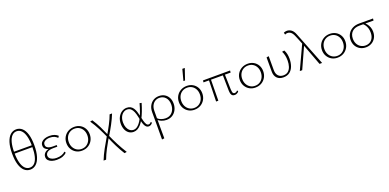

<svg xmlns="http://www.w3.org/2000/svg" viewBox="1 -1826 6544 3229"><g transform="rotate(-20 3272.5 -211.0)"><path d="M257 8Q196 8 151.5 -32.5Q107 -73 82.5 -152Q58 -231 58 -349Q58 -468 83.5 -548.5Q109 -629 154.5 -670Q200 -711 261 -711Q321 -711 365.5 -671Q410 -631 434 -552Q458 -473 458 -355Q458 -236 433 -155Q408 -74 362.5 -33Q317 8 257 8ZM261 -26Q310 -26 345.5 -62.5Q381 -99 399 -171Q417 -243 417 -348Q417 -457 398 -530Q379 -603 343 -640.5Q307 -678 257 -678Q208 -678 172.5 -641.5Q137 -605 118 -533.5Q99 -462 99 -356Q99 -247 118.5 -173.5Q138 -100 174.5 -63Q211 -26 261 -26ZM82 -336V-369H430V-336Z M731 6Q686 6 647 -6.5Q608 -19 584.5 -44Q561 -69 561 -105Q561 -157 605 -189Q649 -221 739 -221V-204Q691 -204 655.5 -214.5Q620 -225 600.5 -247Q581 -269 581 -302Q581 -339 603 -364Q625 -389 662.5 -402.5Q700 -416 745 -416Q800 -416 836.5 -401.5Q873 -387 899 -363L879 -333Q856 -357 823 -371.5Q790 -386 741 -386Q711 -386 683.5 -377Q656 -368 638.5 -350Q621 -332 621 -303Q621 -267 653 -248Q685 -229 746 -229H813V-200H746Q668 -200 635 -175.5Q602 -151 602 -113Q602 -87 620 -67.5Q638 -48 669.5 -37Q701 -26 740 -26Q790 -26 830.5 -40Q871 -54 896 -81L911 -58Q889 -31 843 -12.5Q797 6 731 6Z M1181 6Q1122 6 1076 -21Q1030 -48 1003 -95Q976 -142 976 -202Q976 -264 1004.5 -312.5Q1033 -361 1082 -388.5Q1131 -416 1193 -416Q1252 -416 1298 -389.5Q1344 -363 1370.5 -316.5Q1397 -270 1397 -210Q1397 -148 1369 -99Q1341 -50 1292.5 -22Q1244 6 1181 6ZM1186 -24Q1237 -24 1274.5 -48.5Q1312 -73 1332.5 -114Q1353 -155 1353 -206Q1353 -260 1331.5 -300.5Q1310 -341 1273 -363.5Q1236 -386 1188 -386Q1139 -386 1100.5 -362.5Q1062 -339 1041 -298.5Q1020 -258 1020 -206Q1020 -152 1042 -111Q1064 -70 1101.5 -47Q1139 -24 1186 -24Z M1838 289Q1786 207 1742 118Q1698 29 1662 -58Q1623 -146 1577 -236.5Q1531 -327 1476 -407L1518 -415Q1568 -340 1609.5 -255Q1651 -170 1685 -90Q1727 5 1775 98.5Q1823 192 1880 282ZM1464 286Q1499 197 1551 102Q1603 7 1659 -87L1681 -56Q1631 30 1585 117.5Q1539 205 1509 286ZM1685 -57 1663 -89Q1711 -169 1754.5 -252Q1798 -335 1825 -410H1869Q1837 -328 1788 -236.5Q1739 -145 1685 -57Z M2106 6Q2058 6 2022 -20Q1986 -46 1966.5 -91.5Q1947 -137 1947 -194Q1947 -260 1972.5 -310Q1998 -360 2040 -388Q2082 -416 2131 -416Q2171 -416 2198.5 -400.5Q2226 -385 2244.5 -357.5Q2263 -330 2275.5 -293.5Q2288 -257 2297 -215Q2309 -156 2320.5 -114Q2332 -72 2347 -49Q2362 -26 2385 -26Q2397 -26 2409 -32.5Q2421 -39 2430 -53L2447 -36Q2436 -18 2417.5 -6Q2399 6 2377 6Q2351 6 2333 -10Q2315 -26 2302.5 -54.5Q2290 -83 2281.5 -120.5Q2273 -158 2264 -202Q2253 -257 2236 -298.5Q2219 -340 2192.5 -363Q2166 -386 2126 -386Q2091 -386 2059.5 -364Q2028 -342 2009 -301Q1990 -260 1990 -202Q1990 -152 2006 -112.5Q2022 -73 2051 -50Q2080 -27 2119 -27Q2146 -27 2172.5 -43Q2199 -59 2224.5 -90Q2250 -121 2274 -168Q2298 -215 2320 -277Q2342 -339 2363 -415L2397 -407Q2375 -332 2350.5 -268Q2326 -204 2299 -153Q2272 -102 2242 -66.5Q2212 -31 2178.5 -12.5Q2145 6 2106 6Z M2509 289Q2509 228 2509.5 166.5Q2510 105 2510 44Q2510 -17 2510 -77.5Q2510 -138 2510 -197Q2510 -265 2536.5 -314Q2563 -363 2607.5 -389.5Q2652 -416 2708 -416Q2766 -416 2808.5 -390.5Q2851 -365 2875 -319.5Q2899 -274 2899 -213Q2899 -152 2873.5 -102Q2848 -52 2802.5 -23Q2757 6 2695 6Q2648 6 2604.5 -12Q2561 -30 2535 -63L2548 -79Q2572 -53 2611 -39Q2650 -25 2689 -25Q2742 -25 2779 -49.5Q2816 -74 2836 -116.5Q2856 -159 2856 -211Q2856 -291 2813.5 -338Q2771 -385 2704 -385Q2661 -385 2626.5 -363.5Q2592 -342 2572 -301.5Q2552 -261 2552 -204Q2552 -147 2551.5 -95.5Q2551 -44 2551 4Q2551 52 2551 98Q2551 144 2551.5 190Q2552 236 2552 283Z M3195 6Q3136 6 3090 -21Q3044 -48 3017 -95Q2990 -142 2990 -202Q2990 -264 3018.5 -312.5Q3047 -361 3096 -388.5Q3145 -416 3207 -416Q3266 -416 3312 -389.5Q3358 -363 3384.5 -316.5Q3411 -270 3411 -210Q3411 -148 3383 -99Q3355 -50 3306.5 -22Q3258 6 3195 6ZM3200 -24Q3251 -24 3288.5 -48.5Q3326 -73 3346.5 -114Q3367 -155 3367 -206Q3367 -260 3345.5 -300.5Q3324 -341 3287 -363.5Q3250 -386 3202 -386Q3153 -386 3114.5 -362.5Q3076 -339 3055 -298.5Q3034 -258 3034 -206Q3034 -152 3056 -111Q3078 -70 3115.5 -47Q3153 -24 3200 -24ZM3183 -511 3236 -711H3280L3212 -511Z M3582 0 3592 -407H3627L3622 0ZM3493 -375 3496 -409 3981 -410 3978 -374ZM3844 -102 3839 -407H3875L3883 -108Q3884 -78 3888.5 -60Q3893 -42 3902.5 -34.5Q3912 -27 3926 -27Q3938 -27 3952.5 -34Q3967 -41 3976 -55L3990 -36Q3983 -24 3971.5 -15Q3960 -6 3946 -1Q3932 4 3914 4Q3890 4 3874.5 -7.5Q3859 -19 3852 -43Q3845 -67 3844 -102Z M4285 6Q4226 6 4180 -21Q4134 -48 4107 -95Q4080 -142 4080 -202Q4080 -264 4108.5 -312.5Q4137 -361 4186 -388.5Q4235 -416 4297 -416Q4356 -416 4402 -389.5Q4448 -363 4474.5 -316.5Q4501 -270 4501 -210Q4501 -148 4473 -99Q4445 -50 4396.5 -22Q4348 6 4285 6ZM4290 -24Q4341 -24 4378.5 -48.5Q4416 -73 4436.5 -114Q4457 -155 4457 -206Q4457 -260 4435.5 -300.5Q4414 -341 4377 -363.5Q4340 -386 4292 -386Q4243 -386 4204.5 -362.5Q4166 -339 4145 -298.5Q4124 -258 4124 -206Q4124 -152 4146 -111Q4168 -70 4205.5 -47Q4243 -24 4290 -24Z M4787 6Q4715 6 4674 -36Q4633 -78 4633 -152V-407L4674 -414V-164Q4674 -99 4707.5 -62.5Q4741 -26 4798 -26Q4850 -26 4883 -53.5Q4916 -81 4932 -129Q4948 -177 4948 -238Q4948 -287 4939 -328.5Q4930 -370 4911 -407L4953 -414Q4972 -378 4980.5 -340Q4989 -302 4989 -256Q4989 -181 4967 -121.5Q4945 -62 4900.5 -28Q4856 6 4787 6Z M5433 0 5283 -401Q5271 -432 5259.5 -461.5Q5248 -491 5236 -519.5Q5224 -548 5213 -574Q5190 -630 5162 -651.5Q5134 -673 5103 -673Q5090 -673 5078.5 -670Q5067 -667 5058 -661L5048 -698Q5060 -704 5075 -707.5Q5090 -711 5106 -711Q5147 -711 5183.5 -685Q5220 -659 5245 -594L5479 0ZM5080 0 5282 -435 5301 -394 5123 0Z M5755 6Q5696 6 5650 -21Q5604 -48 5577 -95Q5550 -142 5550 -202Q5550 -264 5578.5 -312.5Q5607 -361 5656 -388.5Q5705 -416 5767 -416Q5826 -416 5872 -389.5Q5918 -363 5944.5 -316.5Q5971 -270 5971 -210Q5971 -148 5943 -99Q5915 -50 5866.5 -22Q5818 6 5755 6ZM5760 -24Q5811 -24 5848.5 -48.5Q5886 -73 5906.5 -114Q5927 -155 5927 -206Q5927 -260 5905.5 -300.5Q5884 -341 5847 -363.5Q5810 -386 5762 -386Q5713 -386 5674.5 -362.5Q5636 -339 5615 -298.5Q5594 -258 5594 -206Q5594 -152 5616 -111Q5638 -70 5675.5 -47Q5713 -24 5760 -24Z M6263 6Q6205 6 6159 -20.5Q6113 -47 6087 -93Q6061 -139 6061 -198Q6061 -258 6089 -306Q6117 -354 6169 -382Q6221 -410 6292 -410H6539L6536 -374Q6471 -375 6404.5 -375Q6338 -375 6283 -375Q6198 -375 6151 -329Q6104 -283 6104 -205Q6104 -153 6125 -112.5Q6146 -72 6184 -49Q6222 -26 6268 -26Q6312 -26 6346.5 -46Q6381 -66 6401.5 -105.5Q6422 -145 6422 -202Q6422 -245 6411.5 -279Q6401 -313 6382.5 -339.5Q6364 -366 6340 -384L6371 -391Q6395 -373 6416.5 -345.5Q6438 -318 6452 -282Q6466 -246 6466 -201Q6466 -138 6438.5 -91Q6411 -44 6365.5 -19Q6320 6 6263 6Z"/></g></svg>

Font: Ysabeau Office ExtraLight
Style: Regular
Weight: 250
Designer: Christian Thalmann (Catharsis Fonts)
Version: Version 2.001;gftools[0.9.30]; featfreeze: tnum,lnum,ss02